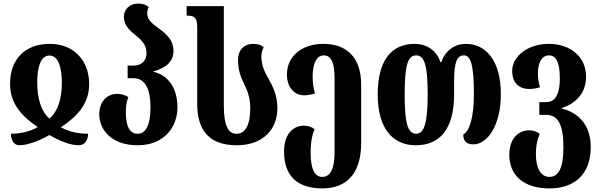

<svg xmlns="http://www.w3.org/2000/svg" viewBox="-20 -794 3336 1068"><path d="M88 14C127 14 191 -6 255 -43C317 -6 376 14 417 14C457 14 470 -22 470 -50C420 -50 364 -60 319 -86C408 -146 476 -215 476 -326C476 -458 390 -550 257 -550C113 -550 35 -458 36 -326C36 -216 103 -146 190 -87C144 -61 90 -50 41 -50C41 -21 53 14 88 14ZM255 -134C207 -177 188 -247 187 -334C187 -418 205 -485 255 -485C305 -485 324 -418 324 -334C324 -247 304 -177 255 -134Z M745 14C897 14 967 -92 967 -195C967 -315 908 -377 833 -395V-397C908 -417 945 -455 945 -510C945 -575 900 -609 859 -639C827 -662 799 -685 799 -718C799 -730 801 -742 807 -755C793 -767 776 -774 748 -774C698 -774 669 -739 669 -700C669 -653 703 -622 739 -594C769 -570 795 -543 795 -497C795 -459 770 -429 721 -429H690V-359H722C777 -359 817 -317 817 -196C817 -98 791 -50 745 -50C701 -50 680 -93 680 -168C680 -199 683 -228 694 -254C675 -266 652 -272 633 -272C575 -272 532 -229 532 -157C532 -78 595 14 745 14Z M1297 14C1446 14 1523 -78 1523 -191C1523 -266 1497 -314 1473 -357C1453 -393 1434 -428 1434 -481C1434 -498 1439 -518 1447 -531C1433 -543 1417 -550 1388 -550C1338 -550 1304 -515 1304 -462C1304 -399 1322 -360 1339 -325C1356 -290 1372 -250 1372 -193C1372 -101 1346 -50 1296 -50C1251 -50 1225 -91 1225 -209V-760H1018V-707H1025C1060 -707 1077 -695 1077 -644V-217C1077 -76 1137 14 1297 14Z M1773 254C1910 254 1989 169 1989 1V-322C1989 -481 1902 -550 1779 -550C1660 -550 1576 -482 1576 -380C1576 -309 1616 -264 1672 -264C1690 -264 1711 -267 1732 -274C1724 -301 1719 -333 1719 -368C1719 -432 1737 -486 1781 -486C1822 -486 1841 -446 1841 -358V53C1841 138 1821 190 1773 190C1726 190 1708 138 1708 56C1708 -13 1719 -51 1730 -75C1717 -87 1694 -95 1670 -95C1619 -95 1560 -58 1560 50C1560 178 1628 254 1773 254Z M2293 14C2429 14 2506 -79 2506 -270V-344C2506 -449 2522 -486 2561 -486C2600 -486 2616 -427 2616 -270C2616 -149 2594 -65 2557 -46C2557 -15 2569 9 2613 9C2691 9 2766 -95 2766 -270C2766 -458 2682 -550 2571 -550C2512 -550 2457 -515 2435 -448H2430C2408 -515 2352 -550 2287 -550C2156 -550 2081 -456 2081 -270C2081 -79 2164 14 2293 14ZM2295 -50C2247 -50 2231 -112 2231 -270C2231 -427 2247 -486 2295 -486C2341 -486 2359 -430 2359 -270C2359 -112 2340 -50 2295 -50Z M3036 254C3174 254 3266 178 3266 23C3266 -115 3178 -174 3104 -190V-193C3180 -217 3240 -273 3240 -368C3240 -476 3155 -550 3032 -550C2917 -550 2829 -481 2829 -400C2829 -330 2870 -299 2925 -299C2942 -299 2963 -302 2984 -309C2976 -333 2972 -355 2972 -388C2972 -438 2990 -486 3034 -486C3073 -486 3094 -447 3094 -359C3094 -254 3059 -226 3018 -226H2980V-155H3019C3085 -155 3114 -98 3114 24C3114 141 3087 190 3036 190C2988 190 2961 141 2961 65C2961 11 2971 -25 2982 -49C2969 -61 2947 -69 2923 -69C2872 -69 2813 -33 2813 69C2813 178 2890 254 3036 254Z"/></svg>

Font: Noto Serif Georgian ExtraCondensed ExtraBold
Style: Regular
Weight: 800
Width: 2
Designer: Monotype Design Team, Akaki Razmadze
Foundry: Google LLC
Version: Version 2.003